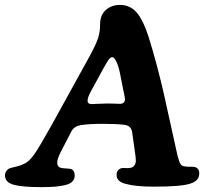

<svg xmlns="http://www.w3.org/2000/svg" viewBox="-34 -748 844 779"><path d="M255.9 -215.3 211.9 -130.4Q198.2 -103 198.2 -88.4Q198.2 -69.3 215.8 -66.4Q223.6 -64.9 235.1 -64.5Q246.6 -64 252 -63Q269 -58.1 269 -36.1Q269 -21 259.3 -11.2Q249.5 -1.5 229.2 3.2Q209 7.8 187.5 9.5Q166 11.2 133.3 11.2Q56.2 11.2 21.2 1.5Q-13.7 -8.3 -13.7 -36.1Q-13.7 -46.9 -7.6 -54.9Q-1.5 -63 8.8 -66.4Q13.2 -67.9 31.7 -72Q50.3 -76.2 62.5 -83Q83.5 -90.8 106 -123.3Q128.4 -155.8 174.8 -239.3L331.1 -522.5Q355.5 -567.9 363.8 -593Q372.1 -618.2 372.1 -648.9Q372.1 -687 395.3 -707.5Q418.5 -728 452.6 -728Q494.1 -728 520.8 -697Q547.4 -666 568.8 -598.6Q586.9 -541.5 603.8 -477.1Q620.6 -412.6 629.6 -372.6Q638.7 -332.5 656.2 -252.4Q673.8 -172.4 681.2 -139.6Q684.6 -123 686.5 -115.5Q688.5 -107.9 692.1 -96.7Q695.8 -85.4 700.2 -80.3Q704.6 -75.2 710.9 -73.7Q721.2 -71.3 735.6 -71.5Q750 -71.8 756.8 -70.3Q774.4 -64.9 774.4 -44.9Q774.4 -28.3 765.1 -18.6Q755.9 -8.8 737.8 -2.9Q700.7 9.3 591.3 9.3Q516.6 9.3 478 -1.5Q439 -10.3 439 -38.1Q439 -58.6 457.5 -65.4Q463.4 -66.9 474.4 -66.2Q485.4 -65.4 492.7 -66.4Q503.9 -67.9 510.5 -75.9Q517.1 -84 517.1 -95.7Q517.1 -106.9 514.6 -123L502 -212.9Q499.5 -225.6 492.2 -232.7Q484.9 -239.7 470.2 -241.7Q439 -245.6 380.4 -245.6Q326.2 -245.6 293.5 -240.2Q266.6 -235.8 255.9 -215.3ZM404.3 -328.1Q419.4 -328.1 433.8 -327.4Q448.2 -326.7 452.1 -326.7Q473.1 -326.7 473.1 -346.7Q473.1 -350.6 466.3 -382.3L451.7 -456.1Q446.3 -481 437.7 -498.5Q429.2 -516.1 421.4 -516.1Q417.5 -516.1 413.3 -512.9Q409.2 -509.8 403.8 -501.5Q398.4 -493.2 395 -487.1Q391.6 -481 383.8 -467.3L335.4 -378.4Q321.3 -353 321.3 -338.9Q321.3 -325.7 337.9 -325.7Q339.4 -325.7 365 -326.9Q390.6 -328.1 404.3 -328.1Z"/></svg>

Font: Cooper*
Style: Bold Italic
Weight: 700
Italic angle: -7°
Designer: Owen Earl
Foundry: indestructible type*
Version: Version 0.001